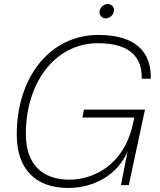

<svg xmlns="http://www.w3.org/2000/svg" viewBox="-20 -917 794 951"><path d="M108 -254C108 -509 254 -703 465 -703C624 -703 685 -633 682 -527H727C730 -649 663 -744 468 -744C226 -744 63 -533 63 -251C63 -80 155 14 318 14C445 14 564 -51 612 -168L579 0H618L698 -374H396L388 -335H645L639 -306C593 -91 433 -27 325 -27C195 -27 108 -97 108 -254ZM473 -856C473 -839 486 -826 504 -826C525 -826 545 -846 545 -867C545 -884 532 -897 514 -897C492 -897 473 -878 473 -856Z"/></svg>

Font: Nacelle UltraLight
Style: Italic
Weight: 200
Italic angle: -12°
Designer: Sora Sagano
Foundry: Sora Sagano
Version: Version 1.000;FEAKit 1.0